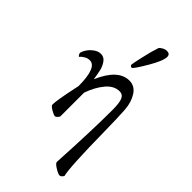

<svg xmlns="http://www.w3.org/2000/svg" viewBox="-276 -773 1073 1073"><g transform="rotate(45 260.5 -236.5)"><path d="M362.3 -695.3Q387.7 -695.3 387.7 -672.9Q387.7 -640.6 344.2 -566.9Q300.8 -493.2 291 -489.3H288.1Q285.2 -489.3 280.8 -492.2Q276.4 -495.1 276.4 -501.5Q276.4 -507.8 290.5 -570.8Q304.7 -633.8 317.4 -670.9Q320.3 -678.7 335 -687Q349.6 -695.3 362.3 -695.3ZM380.9 -246.1Q380.9 -302.7 370.6 -325.7Q360.4 -348.6 335.9 -348.6Q291 -348.6 255.9 -305.7Q220.7 -262.7 200.2 -202.1V-13.7Q187.5 5.9 177.7 5.9Q168 5.9 145 -7.8Q122.1 -21.5 122.1 -30.3Q122.1 -64.5 147.5 -183.6L152.3 -206.1Q152.3 -353.5 94.7 -353.5Q78.1 -353.5 62 -343.8Q45.9 -334 39.1 -324.2Q35.2 -324.2 30.8 -332Q26.4 -339.8 26.4 -344.7Q36.1 -377 62 -399.9Q87.9 -422.9 113.3 -422.9Q138.7 -422.9 153.8 -401.4Q168.9 -379.9 174.3 -356.4Q179.7 -333 185.5 -293.9Q244.1 -429.7 332 -429.7Q375 -429.7 399.9 -390.6Q424.8 -351.6 428.7 -296.4Q432.6 -241.2 434.1 -129.4Q438 153.8 452.1 204.1Q441.4 221.7 430.2 221.7Q418.9 221.7 392.1 205.1Q365.2 188.5 366.2 177.7Q380.9 -85.9 380.9 -246.1Z"/></g></svg>

Font: CrimsonText-Roman
Style: Roman
Weight: 400
Version: Version 0.13